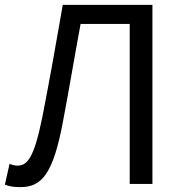

<svg xmlns="http://www.w3.org/2000/svg" viewBox="-20 -753 744 786"><path d="M63 13C150 13 198 -38 239 -262C264 -393 285 -521 310 -655H511V0H604V-733H237C209 -572 183 -425 153 -272C118 -99 89 -75 51 -75C39 -75 30 -78 19 -82L0 3C20 11 40 13 63 13Z"/></svg>

Font: Noto Sans KR
Style: Regular
Weight: 400
Designer: Ryoko NISHIZUKA 西塚涼子 (kana, bopomofo & ideographs); Paul D. Hunt (Latin, Greek & Cyrillic); Sandoll Communications 산돌커뮤니
Foundry: Adobe
Version: Version 2.004;hotconv 1.0.118;makeotfexe 2.5.65603